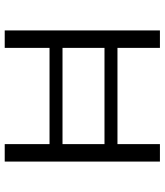

<svg xmlns="http://www.w3.org/2000/svg" viewBox="38 -736 698 814"><g transform="rotate(90 387.0 -329.0)"><path d="M665 -658V0H591V-190H183V0H109V-658H183V-478H591V-658ZM591 -245V-423H183V-245Z"/></g></svg>

Font: Ysabeau
Style: Regular
Weight: 400
Designer: Christian Thalmann (Catharsis Fonts)
Version: Version 0.003